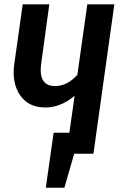

<svg xmlns="http://www.w3.org/2000/svg" viewBox="-20 -711 549 888"><path d="M383.8 -690.9H508.8L412.1 0H323.2L277.8 157.2H191.9L228 -97.2H300.8L325.2 -268.1Q260.7 -213.9 189.9 -213.9Q111.8 -213.9 73 -270.5Q34.2 -327.1 45.9 -414.1L85 -690.9H208L169.9 -412.1Q157.7 -313 234.9 -313Q291 -313 337.9 -365.2Z"/></svg>

Font: Fira Sans Compressed Medium
Style: Italic
Weight: 500
Width: 3
Italic angle: -8°
Designer: Carrois Corporate & Edenspiekermann AG
Foundry: Carrois Corporate GbR & Edenspiekermann AG
Version: Version 4.203;PS 004.203;hotconv 1.0.88;makeotf.lib2.5.64775